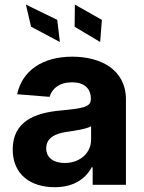

<svg xmlns="http://www.w3.org/2000/svg" viewBox="-20 -797 620 828"><path d="M215.9 10.3C296.5 10.3 348.7 -24.9 375.4 -75.6H379.6V0H523.1V-367.9C523.1 -497.9 413 -552.6 291.5 -552.6C160.9 -552.6 74.9 -490.1 54 -390.6L193.9 -379.3C204.2 -415.5 236.5 -442.1 290.8 -442.1C342.3 -442.1 371.8 -416.2 371.8 -371.4V-369.3C371.8 -334.2 334.5 -329.5 239.7 -320.3C131.7 -310.4 34.8 -274.1 34.8 -152.3C34.8 -44.4 111.9 10.3 215.9 10.3ZM259.2 -94.1C212.7 -94.1 179.3 -115.8 179.3 -157.3C179.3 -199.9 214.5 -220.9 267.8 -228.3C300.8 -233 354.8 -240.8 372.9 -252.8V-195C372.9 -137.8 325.6 -94.1 259.2 -94.1ZM238.3 -615.8 226.9 -711.3 91.6 -777.3 114 -681.8ZM411.9 -615.8 419.4 -711.3 302.9 -777.3 301.8 -681.8Z"/></svg>

Font: Karasuma Gothic
Style: Bold
Weight: 700
Designer: Rasmus Andersson / Ryoko Nishizuka
Foundry: Genbu
Version: Version 1.00